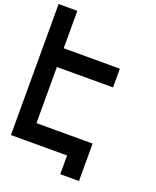

<svg xmlns="http://www.w3.org/2000/svg" viewBox="-178 -977 981 1205"><g transform="rotate(20 312.5 -375.0)"><path d="M0 -875H125V-625H500V-500H125V-125H500V125H375V0H0Z"/></g></svg>

Font: CraftyPE
Style: Regular
Weight: 400
Designer: Erek Butcher
Foundry: Haunted Coop
Version: Version 0.018;April 4, 2024;FontCreator 15.0.0.2962 64-bit